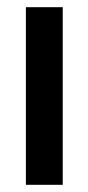

<svg xmlns="http://www.w3.org/2000/svg" viewBox="-20 -514 246 534"><path d="M52 0V-494H154.5V0Z"/></svg>

Font: Cabin Condensed Medium
Style: Regular
Weight: 500
Width: 3
Designer: Pablo Impallari
Foundry: Pablo Impallari. http://www.impallari.com Igino Marini. http://www.ikern.com
Version: Version 3.001; ttfautohint (v1.8.3)